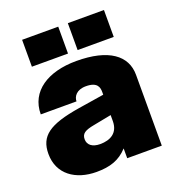

<svg xmlns="http://www.w3.org/2000/svg" viewBox="-133 -823 849 939"><g transform="rotate(-20 291.5 -354.0)"><path d="M373 0H553V-369C553 -469 469 -532 301 -532C153 -532 49 -466 49 -346H235C235 -370 253 -400 303 -400C363 -400 369 -370 369 -346V-332L236 -311C74 -285 18 -244 18 -151C18 -45 102 12 210 12C280 12 330 -4 373 -51ZM88 -580H276V-720H88ZM209 -158C209 -188 228 -199 276 -208L369 -226V-195C369 -133 326 -110 273 -110C233 -110 209 -128 209 -158ZM326 -580H514V-720H326Z"/></g></svg>

Font: Aspekta 900
Style: Regular
Weight: 900
Designer: Ivo Dolenc
Version: Version 2.000